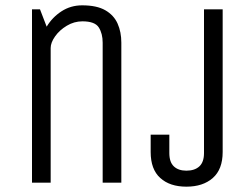

<svg xmlns="http://www.w3.org/2000/svg" viewBox="-20 -685 945 720"><path d="M100 0V-650H130L155 -585Q176 -620 210.5 -642.5Q245 -665 288 -665Q343 -665 375 -646.5Q407 -628 421 -596.5Q435 -565 435 -525V0H365V-525Q365 -559 350.5 -582Q336 -605 289 -605Q258 -605 230.5 -588.5Q203 -572 186.5 -548.5Q170 -525 170 -505V0ZM815 -650V-115Q815 -50 778 -17.5Q741 15 679 15Q617 15 581 -17.5Q545 -50 545 -115V-180H615V-111Q615 -77 632 -61Q649 -45 679 -45Q710 -45 727.5 -61Q745 -77 745 -111V-650Z"/></svg>

Font: Unica One
Style: Regular
Weight: 400
Designer: Eduardo Rodriguez Tunni
Foundry: Eduardo Rodriguez Tunni
Version: Version 2.000; ttfautohint (v1.8.4.7-5d5b);gftools[0.9.23]